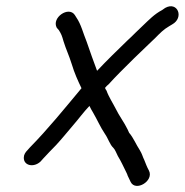

<svg xmlns="http://www.w3.org/2000/svg" viewBox="-20 -552 605 629"><path d="M521 -526 511 -519C486 -506 468 -487 448 -468L424 -445C416 -437 407 -428 397 -419C364 -387 331 -355 298 -320C288 -346 273 -389 264 -415C252 -444 246 -472 230 -495L225 -503C205 -533 148 -494 166 -461L173 -453C181 -440 183 -435 188 -417C196 -391 206 -371 215 -342C224 -312 235 -288 247 -263C192 -197 137 -129 78 -69L70 -60C63 -53 58 -45 58 -36C57 -9 91 -2 113 -23L121 -32C133 -45 151 -64 164 -77C186 -101 195 -113 219 -141C239 -164 253 -184 273 -205C276 -198 281 -190 285 -183C300 -157 308 -137 324 -113C334 -99 340 -78 351 -68C358 -61 361 -50 366 -41C378 -21 383 -9 392 9C393 11 398 21 398 23L408 44C424 77 485 41 468 7C460 -8 460 -10 453 -27C447 -39 446 -47 438 -60C426 -78 417 -101 403 -117L398 -128C387 -151 370 -173 359 -196C351 -212 336 -235 329 -255C327 -258 325 -261 324 -264C328 -269 332 -273 336 -276C348 -289 360 -302 373 -315C405 -347 433 -375 465 -405L489 -428C504 -443 515 -455 534 -466L544 -472C584 -494 562 -549 521 -526Z"/></svg>

Font: Electronic
Style: SeBdIt
Weight: 600
Version: Version 1.011